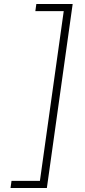

<svg xmlns="http://www.w3.org/2000/svg" viewBox="-20 -862 429 967"><path d="M216 85H33L38 49H181L301 -806H158L163 -842H346Z"/></svg>

Font: Krub ExtraLight
Style: Italic
Weight: 275
Italic angle: -8°
Designer: Ekaluck Peanpanawate
Foundry: Cadson Demak Co.,Ltd.
Version: Version 1.000; ttfautohint (v1.6)